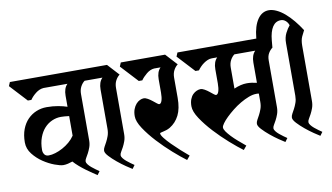

<svg xmlns="http://www.w3.org/2000/svg" viewBox="-98 -977 2039 1178"><g transform="rotate(-10 921.5 -388.0)"><path d="M314 -497Q314 -543 338 -567H189Q163 -565 139.5 -546.5Q116 -528 103 -508H81L-18 -615L-8 -639H379L445 -567Q430 -556 419.5 -536.5Q409 -517 409 -490V-203Q409 -179 402 -159.5Q395 -140 387 -125Q379 -110 372 -98.5Q365 -87 365 -78Q365 -70 373 -59.5Q381 -49 393 -39Q405 -29 417.5 -20Q430 -11 439 -5L423 17Q414 11 396 -1Q378 -13 357.5 -28Q337 -43 317.5 -60Q298 -77 285 -92Q271 -87 256 -83.5Q241 -80 227 -80Q209 -80 174 -93Q139 -106 104.5 -129Q70 -152 44 -185Q18 -218 18 -258Q18 -304 31.5 -339.5Q45 -375 68.5 -399Q92 -423 122.5 -435.5Q153 -448 187 -448Q226 -448 258.5 -442Q291 -436 314 -428ZM149 -154Q168 -154 191 -161Q214 -168 237 -180.5Q260 -193 280 -210Q300 -227 314 -248V-370Q299 -372 286.5 -373Q274 -374 263 -374Q234 -374 207 -362Q180 -350 159.5 -327.5Q139 -305 126.5 -271Q114 -237 114 -194Q114 -178 122.5 -166Q131 -154 149 -154Z M627 -203Q627 -179 620 -159.5Q613 -140 605 -125Q597 -110 590 -98.5Q583 -87 583 -78Q583 -70 591 -59.5Q599 -49 611 -39Q623 -29 635.5 -20Q648 -11 657 -5L641 17Q629 10 603.5 -7.5Q578 -25 552.5 -46Q527 -67 507.5 -88Q488 -109 488 -123Q488 -134 495 -146.5Q502 -159 510 -174Q518 -189 525 -208.5Q532 -228 532 -252V-497Q532 -543 556 -567H358L336 -639H597L663 -567Q648 -556 637.5 -536.5Q627 -517 627 -490V-203Z M1025 -567Q1010 -556 999.5 -536.5Q989 -517 989 -490V-365Q989 -298 968 -256.5Q947 -215 909 -192Q897 -185 885.5 -181.5Q874 -178 865 -176Q856 -174 850.5 -172.5Q845 -171 845 -168Q845 -158 860.5 -138Q876 -118 899.5 -94.5Q923 -71 950 -46.5Q977 -22 1000 -3L980 21Q946 -4 899.5 -45Q853 -86 811 -131.5Q769 -177 739.5 -221.5Q710 -266 710 -299Q710 -324 717 -342.5Q724 -361 735 -373.5Q746 -386 759 -392Q772 -398 783 -398Q794 -398 808 -390Q822 -382 834.5 -372Q847 -362 857 -354Q867 -346 871 -346Q882 -346 888 -364.5Q894 -383 894 -414V-497Q894 -543 918 -567H878Q853 -565 830 -546Q807 -527 794 -508H772L673 -615L683 -639H959Z M1579 -203Q1579 -179 1572 -159.5Q1565 -140 1557 -125Q1549 -110 1542 -98.5Q1535 -87 1535 -78Q1535 -70 1543 -59.5Q1551 -49 1563 -39Q1575 -29 1587.5 -20Q1600 -11 1609 -5L1593 17Q1581 10 1555.5 -7.5Q1530 -25 1504.5 -46Q1479 -67 1459.5 -88Q1440 -109 1440 -123Q1440 -134 1447 -146.5Q1454 -159 1462 -174Q1470 -189 1477 -208.5Q1484 -228 1484 -252V-304Q1479 -305 1475.5 -305Q1472 -305 1468 -305Q1446 -305 1420 -295Q1394 -285 1367.5 -269.5Q1341 -254 1316.5 -234.5Q1292 -215 1273 -196.5Q1254 -178 1242.5 -162Q1231 -146 1231 -137Q1231 -126 1241.5 -111Q1252 -96 1269 -78Q1286 -60 1308 -41Q1330 -22 1353 -3L1333 21Q1299 -4 1252.5 -45Q1206 -86 1164 -131.5Q1122 -177 1092.5 -221.5Q1063 -266 1063 -299Q1063 -324 1070 -342Q1077 -360 1088 -371Q1099 -382 1112 -387.5Q1125 -393 1136 -393Q1147 -393 1161 -385Q1175 -377 1187.5 -367Q1200 -357 1210 -349Q1220 -341 1224 -341Q1235 -341 1241 -359.5Q1247 -378 1247 -409V-497Q1247 -543 1271 -567H1237Q1224 -567 1211 -561.5Q1198 -556 1186 -547.5Q1174 -539 1164 -528.5Q1154 -518 1147 -508H1125L1026 -615L1036 -639H1549L1615 -567Q1600 -556 1589.5 -538Q1579 -520 1579 -494ZM1484 -497Q1484 -543 1508 -567H1378Q1363 -556 1352.5 -536.5Q1342 -517 1342 -490V-360Q1385 -379 1422 -379Q1437 -379 1452 -377Q1467 -375 1484 -371Z M1695 -724Q1662 -724 1643 -695Q1624 -666 1619 -612L1615 -567L1524 -601L1528 -645Q1535 -717 1562.5 -757Q1590 -797 1633 -797Q1655 -797 1680.5 -785Q1706 -773 1731 -751.5Q1756 -730 1780 -701Q1804 -672 1825 -639Q1817 -625 1807 -603Q1797 -581 1797 -547V-203Q1797 -179 1790 -159.5Q1783 -140 1775 -125Q1767 -110 1760 -98.5Q1753 -87 1753 -78Q1753 -70 1761 -59.5Q1769 -49 1781 -39Q1793 -29 1805.5 -20Q1818 -11 1827 -5L1811 17Q1799 10 1773.5 -7.5Q1748 -25 1722.5 -46Q1697 -67 1677.5 -88Q1658 -109 1658 -123Q1658 -134 1665 -146.5Q1672 -159 1680 -174Q1688 -189 1695 -208.5Q1702 -228 1702 -252V-580Q1702 -615 1715.5 -641.5Q1729 -668 1743 -684Q1737 -702 1724 -713Q1711 -724 1695 -724Z"/></g></svg>

Font: Jaini Purva
Style: Regular
Weight: 400
Designer: Girish Dalvi, Maithili Shingre
Foundry: Ek Type
Version: Version 1.001;PS 1.000;hotconv 16.6.51;makeotf.lib2.5.65220